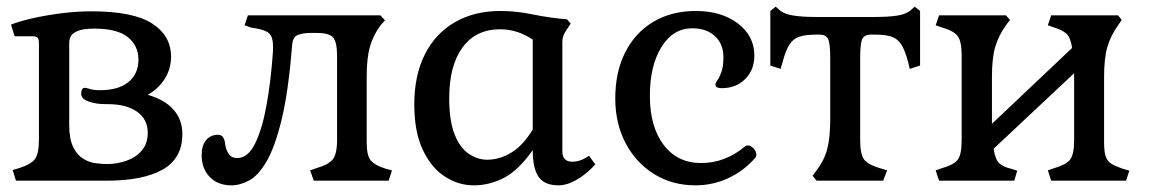

<svg xmlns="http://www.w3.org/2000/svg" viewBox="-20 -543 3459 577"><path d="M28 0 18 -32 38 -38Q73 -49 85 -65Q97 -81 97 -124V-413Q97 -426 92.5 -430Q88 -434 78 -434H24L13 -469Q38 -479 77.5 -488Q117 -497 163.5 -503Q210 -509 255 -509Q380 -509 437 -472.5Q494 -436 494 -373Q494 -336 475 -306Q456 -276 424 -258Q474 -244 501 -214Q528 -184 528 -140Q528 -67 469 -33.5Q410 0 300 0ZM302 -50Q331 -50 359 -59.5Q387 -69 405.5 -90Q424 -111 424 -144Q424 -185 391.5 -207.5Q359 -230 305 -230H298Q268 -230 246 -238Q224 -246 224 -261Q224 -279 235 -279Q240 -279 250.5 -275.5Q261 -272 282 -272Q336 -272 366 -296.5Q396 -321 396 -364Q396 -406 364 -431.5Q332 -457 264 -457Q230 -457 213.5 -450Q197 -443 192.5 -433.5Q188 -424 188 -415V-168Q188 -125 200 -101Q212 -77 230 -66Q248 -55 267.5 -52.5Q287 -50 302 -50Z M675 14Q635 14 610.5 -11Q586 -36 586 -77Q586 -106 599.5 -122Q613 -138 635 -138Q646 -138 651 -129.5Q656 -121 657 -107Q659 -94 667 -81Q675 -68 693 -68Q725 -68 746.5 -111.5Q768 -155 781 -227Q794 -299 800 -384Q802 -413 797.5 -428Q793 -443 778.5 -449.5Q764 -456 735 -460L715 -467L725 -497H1123L1137 -482L1123 -466Q1101 -436 1091.5 -402Q1082 -368 1082 -312V-115Q1082 -75 1094.5 -60.5Q1107 -46 1139 -36L1158 -31L1148 0H923L912 -31L932 -38Q967 -48 980 -64Q993 -80 993 -124V-374Q993 -417 981 -430.5Q969 -444 932 -444H915Q890 -444 875 -438Q860 -432 858 -408Q847 -270 827 -186.5Q807 -103 782 -59.5Q757 -16 729.5 -1Q702 14 675 14Z M1404 14Q1357 14 1316 -13Q1275 -40 1250 -94Q1225 -148 1225 -229Q1225 -316 1256.5 -379Q1288 -442 1346.5 -476Q1405 -510 1484 -510Q1531 -510 1582 -499.5Q1633 -489 1684 -485L1695 -472L1683 -454Q1677 -445 1673.5 -436.5Q1670 -428 1670 -415V-88Q1670 -57 1700 -57Q1725 -57 1750 -75L1769 -49Q1743 -20 1713.5 -3Q1684 14 1658 14Q1617 14 1599 -11Q1581 -36 1581 -92Q1538 -31 1494.5 -8.5Q1451 14 1404 14ZM1444 -63Q1482 -63 1517.5 -85Q1553 -107 1581 -154V-424Q1535 -455 1483 -455Q1410 -455 1370 -400.5Q1330 -346 1330 -248Q1330 -180 1346 -139.5Q1362 -99 1388.5 -81Q1415 -63 1444 -63Z M2070 14Q2000 14 1945.5 -20Q1891 -54 1860 -113Q1829 -172 1829 -247Q1829 -327 1859 -386Q1889 -445 1943.5 -477.5Q1998 -510 2071 -510Q2148 -510 2197.5 -472.5Q2247 -435 2247 -376Q2247 -333 2219.5 -305.5Q2192 -278 2149 -278Q2130 -278 2130 -289Q2130 -294 2136 -302Q2142 -310 2148 -326.5Q2154 -343 2154 -371Q2154 -411 2128.5 -434.5Q2103 -458 2060 -458Q2003 -458 1968 -402Q1933 -346 1933 -255Q1933 -162 1974.5 -107.5Q2016 -53 2087 -53Q2159 -53 2219 -103Q2222 -106 2228 -106Q2236 -106 2244.5 -97Q2253 -88 2253 -78Q2253 -72 2250 -69Q2215 -29 2168.5 -7.5Q2122 14 2070 14Z M2434 0 2422 -15 2434 -31Q2457 -61 2466 -95Q2475 -129 2475 -185V-370Q2475 -413 2468.5 -426Q2462 -439 2443 -439H2433Q2400 -439 2381.5 -432.5Q2363 -426 2352 -408.5Q2341 -391 2332 -357L2326 -336L2295 -346V-510L2311 -523L2326 -510Q2340 -500 2366 -496Q2392 -492 2432 -492H2609Q2650 -492 2675.5 -496Q2701 -500 2714 -510L2729 -523L2745 -510V-346L2714 -336L2709 -357Q2700 -391 2689 -408.5Q2678 -426 2660 -432.5Q2642 -439 2609 -439H2597Q2578 -439 2571.5 -426Q2565 -413 2565 -370V-122Q2565 -79 2577 -63.5Q2589 -48 2623 -38L2646 -31L2634 0Z M2802 0 2792 -31 2812 -38Q2847 -48 2858.5 -63.5Q2870 -79 2870 -122V-375Q2870 -418 2858.5 -434Q2847 -450 2812 -460L2792 -467L2802 -497H3003L3015 -483L3003 -467Q2981 -436 2971 -402.5Q2961 -369 2961 -312V-171L3202 -399Q3197 -431 3184.5 -442Q3172 -453 3149 -460L3129 -467L3139 -497H3340L3351 -483L3340 -467Q3318 -436 3308 -402.5Q3298 -369 3298 -312V-115Q3298 -87 3303 -72.5Q3308 -58 3320.5 -50.5Q3333 -43 3354 -36L3374 -30L3364 0H3139L3129 -31L3149 -38Q3184 -48 3196 -63.5Q3208 -79 3208 -122V-323L2966 -96Q2971 -63 2983.5 -52Q2996 -41 3018 -36L3037 -30L3028 0Z"/></svg>

Font: Gabriela
Style: Regular
Weight: 400
Designer: Eduardo Rodriguez Tunni
Foundry: Eduardo Rodriguez Tunni
Version: Version 2.001;gftools[0.9.26]